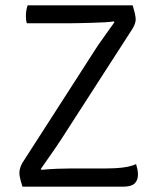

<svg xmlns="http://www.w3.org/2000/svg" viewBox="-20 -703 592 723"><path d="M334 -509Q350 -534.5 369.5 -561.2Q389 -588 411 -619.5L408 -622.5Q399 -620.5 377.2 -619.2Q355.5 -618 329.8 -617.2Q304 -616.5 282.2 -616Q260.5 -615.5 251 -615.5H81Q79 -622 78.2 -628.8Q77.5 -635.5 77.5 -642Q77.5 -652.5 79 -662.8Q80.5 -673 84 -683H479.5Q484.5 -667 486.8 -657Q489 -647 490 -641Q491 -635 491 -630.5Q491 -622.5 488 -613.8Q485 -605 479 -595L212.5 -181.5Q195.5 -155 174.2 -124.8Q153 -94.5 133.5 -66.5L136.5 -63.5Q168 -66.5 195.2 -67.5Q222.5 -68.5 241 -68.5H371.5Q413 -68.5 442.8 -72.2Q472.5 -76 492.5 -85Q495.5 -75.5 497.5 -65.5Q499.5 -55.5 499.5 -45.5Q499.5 -24.5 487 -12.2Q474.5 0 442.5 0H64.5Q59.5 -16.5 57 -26.2Q54.5 -36 53.8 -41.5Q53 -47 53 -51.5Q53 -60 55.8 -70Q58.5 -80 64.5 -90Z"/></svg>

Font: Signika Light Light
Style: Regular
Weight: 300
Version: Version 2.001